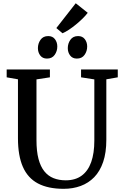

<svg xmlns="http://www.w3.org/2000/svg" viewBox="-20 -1180 775 1208"><path d="M380.5 8Q282.5 8 218.8 -25.8Q155 -59.5 124 -130Q93 -200.5 93 -310V-681L22 -693.5V-743H294V-693.5L209.5 -680.5V-298.5Q209.5 -228.5 222.2 -180.2Q235 -132 259 -102.2Q283 -72.5 317 -59Q351 -45.5 393.5 -45.5Q454 -45.5 494 -75Q534 -104.5 553.8 -160.2Q573.5 -216 573.5 -295.5V-680.5L490 -693.5V-743H721V-693.5L649 -681V-301Q649 -219.5 629 -161Q609 -102.5 572.8 -65.2Q536.5 -28 487.5 -10Q438.5 8 380.5 8ZM275 -811.5Q248 -811.5 233.2 -831Q218.5 -850.5 218.5 -877Q218.5 -906.5 235 -929.8Q251.5 -953 283 -953H284Q311 -953 325.8 -933.5Q340.5 -914 340.5 -887.5Q340.5 -858 324 -834.8Q307.5 -811.5 276 -811.5ZM463 -811.5Q436 -811.5 421.2 -831Q406.5 -850.5 406.5 -877Q406.5 -906.5 423 -929.8Q439.5 -953 471 -953H472Q499 -953 513.8 -933.5Q528.5 -914 528.5 -887.5Q528.5 -858 512 -834.8Q495.5 -811.5 464 -811.5ZM373 -971 334.5 -1003.5 456.5 -1159.5 532 -1099.5Q518.5 -1081.5 499 -1062.5Q479.5 -1043.5 457.5 -1025.5Q435.5 -1007.5 414 -993.2Q392.5 -979 374 -971Z"/></svg>

Font: Merriweather 28pt Medium
Style: Regular
Weight: 500
Version: Version 2.100